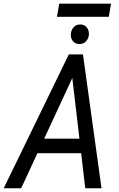

<svg xmlns="http://www.w3.org/2000/svg" viewBox="-52 -1000 632 1020"><path d="M358.9 -643.1 60.5 0H-32.2L313.5 -710.9H371.6ZM400.9 0 324.2 -653.3 333.5 -710.9H388.7L487.3 0ZM445.8 -263.2 432.1 -186H99.1L112.8 -263.2ZM324.2 -816.9Q325.2 -838.4 338.1 -854Q351.1 -869.6 373 -870.1Q395.5 -870.6 408.2 -855.2Q420.9 -839.8 420.4 -818.4Q419.4 -797.4 406.2 -782Q393.1 -766.6 371.6 -766.1Q349.1 -765.6 336.2 -780.5Q323.2 -795.4 324.2 -816.9ZM538.1 -980.5 525.9 -910.6H250.5L262.7 -980.5Z"/></svg>

Font: Roboto Condensed
Style: Italic
Weight: 400
Italic angle: -12°
Designer: Christian Robertson
Foundry: Google
Version: Version 3.0